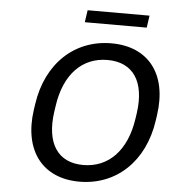

<svg xmlns="http://www.w3.org/2000/svg" viewBox="-59 -945 897 1008"><g transform="rotate(5 389.0 -441.0)"><path d="M396.5 9.8C589.4 9.8 737.3 -125.5 768.6 -345.7L772.9 -375C804.2 -593.8 695.8 -728.5 502 -728.5C308.6 -728.5 161.6 -593.3 130.4 -375L126 -345.7C94.7 -126.5 203.6 9.8 396.5 9.8ZM409.2 -79.1C275.9 -79.1 209.5 -175.3 233.9 -345.7L238.3 -375C262.2 -544.4 356 -639.6 489.3 -639.6C623 -639.6 689.9 -543.9 666 -375L661.6 -345.7C637.2 -175.8 542.5 -79.1 409.2 -79.1ZM678.7 -826.7 688 -890.6H361.8L352.5 -826.7Z"/></g></svg>

Font: Winston
Style: Italic
Weight: 400
Italic angle: -8.13011°
Designer: Vernon Adams, Kim Jin-seong, David Berlow, Cristiano Sobral
Foundry: The Winston Project Authors
Version: Version 3.004